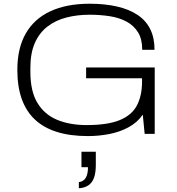

<svg xmlns="http://www.w3.org/2000/svg" viewBox="-20 -718 947 1030"><path d="M452 12Q262 12 167.5 -76.5Q73 -165 73 -343Q73 -459 118 -538Q163 -617 250 -657.5Q337 -698 461 -698Q543 -698 608 -683Q673 -668 718 -638Q763 -608 786 -561.5Q809 -515 809 -451H743Q743 -508 720.5 -544.5Q698 -581 659 -602Q620 -623 569 -631Q518 -639 461 -639Q394 -639 336 -624Q278 -609 234.5 -575.5Q191 -542 167 -487.5Q143 -433 143 -355V-332Q143 -228 181 -165.5Q219 -103 287 -75Q355 -47 445 -47Q557 -47 622 -73.5Q687 -100 714.5 -152.5Q742 -205 742 -280V-298H442V-356H810V0H756L746 -103Q717 -61 670 -35.5Q623 -10 566.5 1Q510 12 452 12ZM403 292V259Q428 256 440 236Q452 216 452 179H417V96H494V168Q494 208 484.5 235Q475 262 454.5 276Q434 290 403 292Z"/></svg>

Font: Archivo SemiExpanded ExtraLight
Style: Regular
Weight: 250
Width: 6
Designer: Hector Gatti
Foundry: Omnibus-Type
Version: Version 2.001